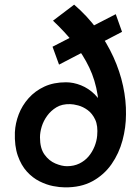

<svg xmlns="http://www.w3.org/2000/svg" viewBox="-20 -797 596 826"><path d="M258 9Q237 9 208.5 3.5Q180 -2 150 -17Q120 -32 95.5 -59Q71 -86 56.5 -127.5Q42 -169 44 -228Q46 -267 60.5 -305Q75 -343 103 -374.5Q131 -406 171 -424.5Q211 -443 264 -443Q296 -443 328.5 -430Q361 -417 387.5 -391Q414 -365 428.5 -325.5Q443 -286 440 -232L402 -246Q410 -324 400 -388Q390 -452 364 -506.5Q338 -561 298.5 -610.5Q259 -660 208 -708L299 -777Q356 -728 398 -670.5Q440 -613 468 -551.5Q496 -490 509.5 -427Q523 -364 522 -305Q522 -249 507 -193Q492 -137 460 -91Q428 -45 378 -17.5Q328 10 258 9ZM268 -82Q298 -82 321.5 -93.5Q345 -105 361 -124Q377 -143 386.5 -166.5Q396 -190 398 -213Q402 -256 389.5 -282.5Q377 -309 357 -323.5Q337 -338 316 -343.5Q295 -349 282 -349Q247 -350 223 -335.5Q199 -321 183 -299Q167 -277 159.5 -252.5Q152 -228 152 -206Q152 -159 171.5 -132Q191 -105 218.5 -93.5Q246 -82 268 -82ZM505 -660 234 -519 206 -596 478 -736Z"/></svg>

Font: Josefin Sans Thin SemiBold
Style: Italic
Weight: 600
Italic angle: -7°
Version: Version 2.000